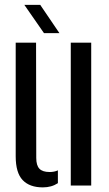

<svg xmlns="http://www.w3.org/2000/svg" viewBox="-20 -779 458 806"><path d="M45.9 -122.8V-600H131.4L132.2 -115.8Q132.2 -84.6 145.4 -70.8Q158.6 -56.9 188.3 -56.9Q208.1 -56.9 223 -63.9V-10.1Q196.2 7.6 159.9 7.6Q104.3 7.6 75.1 -23.1Q45.9 -53.8 45.9 -122.8ZM277.1 0V-600H362.9V0ZM164.6 -640 82.1 -758.7H148.8L229.4 -640Z"/></svg>

Font: Big Shoulders Stencil Text SC Thin
Style: Regular
Weight: 100
Designer: Patric King
Foundry: XO Type Co
Version: Version 2.001